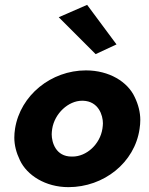

<svg xmlns="http://www.w3.org/2000/svg" viewBox="-20 -761 612 791"><path d="M222 -690 374 -538 460 -578 339 -741ZM42 -231C40 -218 39 -206 39 -194C39 -163 47 -132 62 -101C91 -39 167 10 262 10C408 10 535 -91 555 -230C557 -243 558 -255 558 -267C558 -298 550 -330 535 -361C506 -424 430 -471 334 -471C191 -471 64 -369 42 -231ZM195 -230C205 -294 262 -346 318 -346C320 -346 321 -346 322 -346C386 -344 404 -286 404 -253C404 -246 403 -239 402 -231C392 -166 336 -116 279 -116C278 -116 276 -116 275 -116C210 -116 193 -174 193 -208C193 -215 194 -222 195 -230Z"/></svg>

Font: Jost
Style: Bold Italic
Weight: 700
Italic angle: -5°
Version: Version 3.710